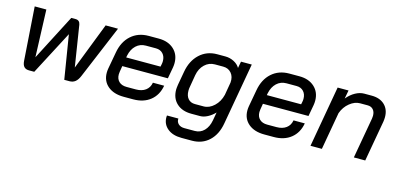

<svg xmlns="http://www.w3.org/2000/svg" viewBox="-65 -909 3140 1514"><g transform="rotate(15 1505.0 -152.0)"><path d="M750 -499 568 -65Q554 -31 534.5 -15.5Q515 0 488 0H445L387 -357L200 0H157Q130 0 116 -15.5Q102 -31 100 -65L70 -499H165L179 -113L372 -486H407Q441 -486 447 -451L500 -115L649 -499Z M754 -141Q754 -157 757 -175L782 -313Q798 -404 855.5 -455.5Q913 -507 999 -507H1081Q1158 -507 1204.5 -464.5Q1251 -422 1251 -352Q1251 -335 1248 -317L1231 -223H859L851 -175Q849 -159 849 -153Q849 -116 871.5 -94.5Q894 -73 934 -73H1010Q1058 -73 1088.5 -95.5Q1119 -118 1126 -159H1218Q1204 -80 1149 -36Q1094 8 1009 8H932Q850 8 802 -32.5Q754 -73 754 -141ZM1151 -297 1155 -316Q1158 -330 1158 -343Q1158 -381 1136.5 -404Q1115 -427 1079 -427H997Q950 -427 917.5 -396.5Q885 -366 874 -313L871 -297Z M1299 76 1300 62H1393Q1391 89 1409 106Q1427 123 1458 123H1543Q1588 123 1619 91.5Q1650 60 1660 5L1672 -62Q1645 -34 1613.5 -17.5Q1582 -1 1553 -1H1482Q1406 -1 1361.5 -42.5Q1317 -84 1317 -154Q1317 -166 1321 -194L1341 -306Q1357 -398 1415 -452.5Q1473 -507 1558 -507H1624Q1662 -507 1695 -490Q1728 -473 1744 -445L1754 -499H1842L1753 5Q1737 98 1681 150.5Q1625 203 1541 203H1456Q1384 203 1341.5 168Q1299 133 1299 76ZM1560 -82Q1606 -82 1645.5 -119Q1685 -156 1699 -214L1717 -319Q1721 -366 1696 -395.5Q1671 -425 1629 -425H1561Q1513 -425 1478 -391.5Q1443 -358 1433 -303L1415 -197Q1413 -188 1413 -170Q1413 -129 1433.5 -105.5Q1454 -82 1490 -82Z M1902 -141Q1902 -157 1905 -175L1930 -313Q1946 -404 2003.5 -455.5Q2061 -507 2147 -507H2229Q2306 -507 2352.5 -464.5Q2399 -422 2399 -352Q2399 -335 2396 -317L2379 -223H2007L1999 -175Q1997 -159 1997 -153Q1997 -116 2019.5 -94.5Q2042 -73 2082 -73H2158Q2206 -73 2236.5 -95.5Q2267 -118 2274 -159H2366Q2352 -80 2297 -36Q2242 8 2157 8H2080Q1998 8 1950 -32.5Q1902 -73 1902 -141ZM2299 -297 2303 -316Q2306 -330 2306 -343Q2306 -381 2284.5 -404Q2263 -427 2227 -427H2145Q2098 -427 2065.5 -396.5Q2033 -366 2022 -313L2019 -297Z M2543 -499H2632L2619 -430Q2650 -467 2686.5 -487Q2723 -507 2758 -507H2819Q2886 -507 2925 -470Q2964 -433 2964 -370Q2964 -353 2961 -333L2902 0H2809L2868 -333Q2870 -349 2870 -356Q2870 -388 2853.5 -406.5Q2837 -425 2808 -425H2746Q2703 -425 2662 -392Q2621 -359 2602 -306L2548 0H2455Z"/></g></svg>

Font: Bai Jamjuree Medium
Style: Italic
Weight: 500
Italic angle: -10°
Version: Version 1.000; ttfautohint (v1.6)